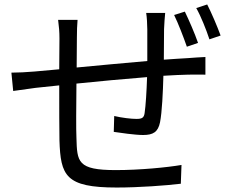

<svg xmlns="http://www.w3.org/2000/svg" viewBox="-20 -811 1040 859"><path d="M866 -619C852 -660 825 -722 807 -759L759 -744C778 -705 801 -645 816 -602ZM634 -753C637 -736 639 -701 639 -679V-538C534 -529 419 -518 323 -509L324 -642C324 -672 325 -699 327 -722H240C244 -692 246 -668 246 -639L245 -501C198 -497 159 -493 134 -491C98 -488 61 -486 31 -486L39 -404C66 -408 109 -414 140 -418L245 -429C245 -330 245 -225 246 -183C251 -25 273 28 502 28C602 28 723 19 789 11L792 -73C728 -62 605 -50 498 -50C326 -50 325 -87 322 -194C320 -232 321 -335 322 -437C420 -447 536 -458 638 -466C636 -404 632 -338 627 -305C624 -283 614 -279 590 -279C567 -279 525 -284 491 -292L489 -221C516 -217 584 -207 620 -207C665 -207 687 -220 696 -264C705 -310 709 -399 711 -472C754 -475 792 -476 821 -477C846 -477 883 -478 899 -477V-556C875 -555 847 -553 821 -551C789 -549 752 -547 713 -544C713 -587 714 -637 714 -681C715 -703 717 -737 719 -753ZM858 -775C879 -738 902 -680 917 -635L967 -652C952 -693 926 -754 907 -791Z"/></svg>

Font: Noto Sans CJK SC Regular
Style: Regular
Weight: 400
Designer: Ryoko NISHIZUKA (kana & ideographs); Paul D. Hunt (Latin, Greek & Cyrillic); Wenlong ZHANG (bopomofo); Sandoll Communica
Foundry: Adobe Systems Incorporated
Version: Version 1.004;PS 1.004;hotconv 1.0.82;makeotf.lib2.5.63406